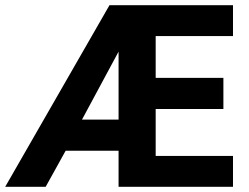

<svg xmlns="http://www.w3.org/2000/svg" viewBox="-21 -720 961 740"><path d="M401 -700H877V-581H579V-420H840V-300H579V-119H877V0H436V-139H232L155 0H-1ZM436 -259V-521L295 -259Z"/></svg>

Font: Golos UI VF
Style: Regular
Weight: 400
Designer: A.Korolkova, Vitaly Kuzmin
Foundry: ParaType Ltd
Version: Version 2.000